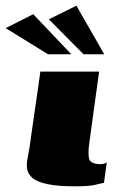

<svg xmlns="http://www.w3.org/2000/svg" viewBox="-52 -651 434 676"><path d="M297 -399Q289 -338 280 -276Q271 -214 263 -152Q257 -112 261.5 -92.5Q266 -73 303 -73Q311 -73 316.5 -75.5Q322 -78 324 -79L314 -7Q306 -6 284 -0.5Q262 5 214 5Q150 5 113.5 -3Q77 -11 61.5 -25Q46 -39 43.5 -56.5Q41 -74 45 -93.5Q49 -113 52 -132Q56 -160 61.5 -199.5Q67 -239 73 -279Q79 -319 83.5 -351.5Q88 -384 90 -399Q142 -399 193.5 -399Q245 -399 297 -399ZM117 -460 -32 -552 65 -601 199 -460ZM242 -460 120 -583 217 -631 315 -460Z"/></svg>

Font: Genos Black
Style: Italic
Weight: 900
Italic angle: -8°
Version: Version 1.010